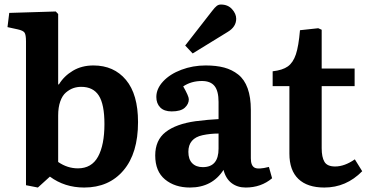

<svg xmlns="http://www.w3.org/2000/svg" viewBox="-20 -817 1630 851"><path d="M147.9 14.2 95.2 3.9V-633.8Q95.2 -662.1 89.1 -671.9Q83 -681.6 58.1 -687L13.2 -696.8L21 -759.8L227.1 -766.1L237.8 -754.9V-442.9H241.2Q263.7 -480 303 -503.4Q342.3 -526.9 394 -526.9Q484.9 -526.9 538.3 -462.9Q591.8 -398.9 591.8 -275.9Q591.8 -137.7 527.3 -61.8Q462.9 14.2 353 14.2Q266.6 14.2 201.2 -34.2ZM325.2 -70.8Q386.2 -70.8 414.6 -122.8Q442.9 -174.8 442.9 -267.1Q442.9 -354.5 418 -393.3Q393.1 -432.1 339.8 -432.1Q321.3 -432.1 304.7 -426.3Q288.1 -420.4 272.2 -407Q256.3 -393.6 247.1 -367.4Q237.8 -341.3 237.8 -305.2V-99.1Q278.8 -70.8 325.2 -70.8Z M834 -580.1 800.8 -615.2 919.9 -768.1Q932.6 -784.7 940.7 -790.8Q948.7 -796.9 959 -796.9Q990.2 -796.9 1008.5 -776.4Q1026.9 -755.9 1026.9 -733.9Q1026.9 -698.2 989.7 -675.8ZM821.8 14.2Q754.9 14.2 711.4 -21.7Q668 -57.6 668 -127.9Q668 -195.8 714.1 -231.7Q760.3 -267.6 846.7 -279.8Q905.3 -287.1 948.7 -289.1V-365.2Q948.7 -413.6 930.9 -435.8Q913.1 -458 875 -458Q827.6 -458 792 -434.1Q816.9 -390.6 816.9 -377Q816.9 -356 799.1 -339.6Q781.2 -323.2 740.7 -323.2Q707.5 -323.2 690.2 -340.8Q672.9 -358.4 672.9 -387.2Q672.9 -423.8 703.1 -456.3Q733.4 -488.8 783.9 -507.8Q834.5 -526.9 891.6 -526.9Q938.5 -526.9 973.4 -517.6Q1008.3 -508.3 1035.9 -486.6Q1063.5 -464.8 1077.6 -425.5Q1091.8 -386.2 1091.8 -330.1V-115.2Q1091.8 -83 1108.2 -74Q1124.5 -64.9 1171.9 -77.1L1186 -26.9Q1137.2 14.2 1068.8 14.2Q1032.2 14.2 1006.3 -5.6Q980.5 -25.4 970.7 -64Q920.4 14.2 821.8 14.2ZM878.9 -76.2Q948.7 -76.2 948.7 -158.2V-225.1Q912.1 -225.1 877.9 -217.8Q814.9 -204.1 814.9 -144Q814.9 -110.8 832 -93.5Q849.1 -76.2 878.9 -76.2Z M1417.5 14.2Q1342.3 14.2 1302.5 -23.9Q1262.7 -62 1262.7 -136.2V-435.1H1188.5V-501Q1232.4 -505.9 1255.9 -522.7Q1279.3 -539.6 1291.5 -576.2Q1303.7 -612.8 1309.6 -683.1L1390.6 -691.9L1405.8 -685.1V-513.2H1551.8V-435.1H1405.8V-160.2Q1405.8 -120.6 1418 -99.9Q1430.2 -79.1 1465.3 -79.1Q1507.3 -79.1 1552.7 -110.8L1585.4 -58.1Q1514.6 14.2 1417.5 14.2Z"/></svg>

Font: Literata Book
Style: Bold
Weight: 700
Designer: Latin by Veronika Burian and Jose Scaglione. Greek by Irene Vlachou. Cyrillic by Vera Evstafieva
Foundry: TypeTogether
Version: Version 2.003;PS 002.003;hotconv 1.0.88;makeotf.lib2.5.64775